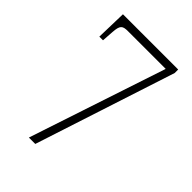

<svg xmlns="http://www.w3.org/2000/svg" viewBox="-212 -803 892 892"><g transform="rotate(45 234.0 -357.0)"><path d="M150 0H192L417 -691V-714H54L50 -563H74L78 -621C81 -668 91 -675 126 -675H374Z"/></g></svg>

Font: Noto Serif Hebrew Condensed ExtraLight
Style: Regular
Weight: 200
Width: 3
Designer: Monotype Design Team
Foundry: Monotype Imaging Inc.
Version: Version 2.004